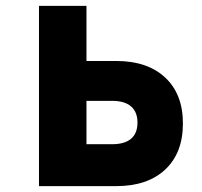

<svg xmlns="http://www.w3.org/2000/svg" viewBox="-20 -635 690 655"><path d="M113 0V-615H275V-427H376Q483 -427 543.5 -370.5Q604 -314 604 -214Q604 -113 543.5 -56.5Q483 0 376 0ZM275 -143H362Q405 -143 427 -161.5Q449 -180 449 -217Q449 -253 427 -272Q405 -291 362 -291H275Z"/></svg>

Font: Martian Mono SemiCondensed
Style: Bold
Weight: 700
Width: 4
Designer: Roman Shamin
Foundry: Evil Martians
Version: Version 1.000